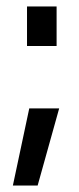

<svg xmlns="http://www.w3.org/2000/svg" viewBox="-20 -459 245 597"><path d="M71 -122H164L97 118H20ZM64 -439H156V-316H64Z"/></svg>

Font: Panefresco 500wt
Style: Regular
Weight: 700
Foundry: Campivisivi & Chank Co
Version: Version 1.001